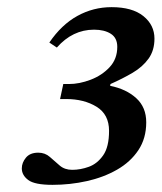

<svg xmlns="http://www.w3.org/2000/svg" viewBox="-20 -760 452 537"><path d="M127 -243Q77 -243 59 -256.5Q41 -270 41 -289Q41 -305 52.5 -319Q64 -333 87 -333Q106 -333 119.5 -321Q133 -309 147 -297Q161 -285 182 -285Q205 -285 228.5 -293.5Q252 -302 268.5 -325.5Q285 -349 285 -394Q285 -440 250 -461.5Q215 -483 165 -483H148L157 -525H173Q202 -525 233.5 -537Q265 -549 286.5 -572Q308 -595 308 -629Q308 -654 290 -665.5Q272 -677 243 -677Q183 -677 139 -627L118 -641Q152 -691 196.5 -715.5Q241 -740 292 -740Q350 -740 381 -715Q412 -690 412 -652Q412 -619 395.5 -596Q379 -573 351 -556.5Q323 -540 289 -525L288 -520Q333 -511 361 -485.5Q389 -460 389 -418Q389 -373 367 -340Q345 -307 307.5 -285.5Q270 -264 223 -253.5Q176 -243 127 -243Z"/></svg>

Font: STIX Two Text SemiBold
Style: Italic
Weight: 600
Italic angle: -12°
Designer: Ross Mills, John Hudson & Paul Hanslow, Tiro Typeworks Ltd; with prior portions MicroPress Inc. and Coen Hoffman, Elsevi
Foundry: Tiro Typeworks Ltd
Version: Version 2.13 b171